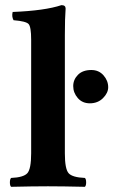

<svg xmlns="http://www.w3.org/2000/svg" viewBox="-20 -718 439 740"><path d="M262.2 -386.2Q262.2 -411.1 280.5 -429.7Q298.8 -448.2 332 -448.2Q360.8 -448.2 378.9 -427.7Q397 -407.2 397 -381.8Q397 -359.9 377 -339.8Q356.9 -319.8 326.2 -319.8Q297.4 -319.8 279.8 -340.1Q262.2 -360.4 262.2 -386.2ZM100.1 -127V-564.9Q100.1 -614.7 90.1 -625.5Q80.1 -636.2 32.2 -640.1Q24.4 -654.3 28.8 -671.9Q152.8 -676.8 216.8 -698.2Q232.9 -698.2 232.9 -685.1Q230 -647.9 230 -583V-127Q230 -66.9 244.4 -50.5Q258.8 -34.2 307.1 -32.2Q312 -28.3 312 -15.1Q312 -2 307.1 2Q221.2 0 165 0Q106.9 0 22.9 2Q18.1 -2 18.1 -14.9Q18.1 -27.8 22.9 -32.2Q70.8 -34.2 85.4 -50.5Q100.1 -66.9 100.1 -127Z"/></svg>

Font: Linux Libertine
Style: Bold
Weight: 700
Designer: Philipp H. Poll
Foundry: Philipp H. Poll
Version: Version 5.0.3